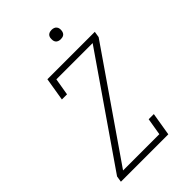

<svg xmlns="http://www.w3.org/2000/svg" viewBox="-267 -1029 1134 1134"><g transform="rotate(-45 300.0 -462.0)"><path d="M46 0 52 -38 507 -697H204L186 -590H143L167 -735H563L557 -697L102 -38H405L423 -145H466L442 0ZM391 -846Q381 -846 372.5 -849Q364 -852 358.5 -859Q353 -866 352 -875.5Q351 -885 352 -895Q353 -901 356 -907Q359 -913 365 -917Q371 -921 377.5 -922.5Q384 -924 390 -924Q400 -924 408.5 -921Q417 -918 422.5 -911Q428 -904 429.5 -894.5Q431 -885 429 -875Q428 -869 425 -863Q422 -857 416.5 -853Q411 -849 404 -847.5Q397 -846 391 -846Z"/></g></svg>

Font: Iosevka Etoile Extralight
Style: Italic
Weight: 200
Italic angle: -9°
Designer: Belleve Invis
Foundry: Belleve Invis
Version: Version 22.1.2; ttfautohint (v1.8.4)